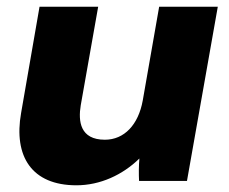

<svg xmlns="http://www.w3.org/2000/svg" viewBox="-20 -540 682 573"><path d="M208 13C279 13 346 -18 396 -67C394 -45 394 -20 395 0H538L630 -520H455L406 -240C393 -168 351 -123 293 -123C219 -123 213 -178 221 -226L273 -520H98L43 -203C20 -73 75 13 208 13Z"/></svg>

Font: Fixel Display ExtraBold
Style: Italic
Weight: 800
Italic angle: -10°
Designer: AlfaBravo + MacPaw
Foundry: Kyrylo Tkachov, Marchela Mozhyna, Serhii Makarenko, Maria Weinstein, Zakhar Kryvoshyya
Version: Version 1.210;Glyphs 3.2 (3217)